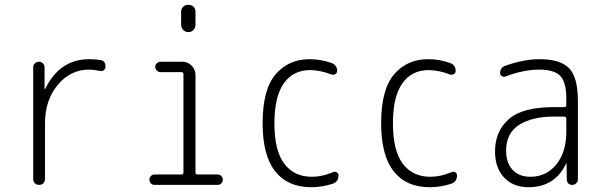

<svg xmlns="http://www.w3.org/2000/svg" viewBox="-20 -780 2540 810"><path d="M120.1 -25.4V-496.1Q120.1 -505.9 127 -512.7Q133.8 -519.5 144 -519.5Q154.3 -519.5 161.1 -512.7Q168 -505.9 168 -496.1V-403.3H168.9H169.9Q231.4 -530.3 355.5 -530.3Q383.8 -530.3 404.3 -526.4Q425.8 -523.4 424.8 -498Q424.8 -490.2 418.5 -484.4Q412.1 -478.5 404.3 -480.5Q372.1 -486.3 355.5 -486.3Q277.3 -486.3 223.6 -421.9Q169.9 -357.4 169.9 -259.8V-25.4Q169.9 -14.6 163.1 -7.3Q156.2 0 145 0Q133.8 0 127 -6.8Q120.1 -13.7 120.1 -25.4Z M631.8 0Q623 0 616.7 -6.3Q610.4 -12.7 610.4 -22Q610.4 -31.2 616.7 -37.6Q623 -43.9 631.8 -43.9H746.1Q753.9 -43.9 753.9 -51.8V-466.8Q753.9 -475.6 746.1 -475.6H657.2Q648.4 -475.6 641.6 -482.4Q634.8 -489.3 634.8 -498Q634.8 -506.8 641.6 -513.2Q648.4 -519.5 657.2 -519.5H749Q772.5 -519.5 788.6 -502.9Q804.7 -486.3 804.7 -462.9V-51.8Q804.7 -43.9 814.5 -43.9H898.4Q907.2 -43.9 913.6 -37.6Q919.9 -31.2 919.9 -22Q919.9 -12.7 913.6 -6.3Q907.2 0 898.4 0ZM744.1 -730.5Q744.1 -743.2 752.9 -751.5Q761.7 -759.8 774.9 -759.8Q788.1 -759.8 796.4 -751.5Q804.7 -743.2 804.7 -730.5V-675.8Q804.7 -663.1 796.4 -653.8Q788.1 -644.5 774.9 -644.5Q761.7 -644.5 752.9 -653.8Q744.1 -663.1 744.1 -675.8Z M1293 9.8Q1193.4 9.8 1140.6 -57.6Q1087.9 -125 1087.9 -259.8Q1087.9 -402.3 1142.6 -466.3Q1197.3 -530.3 1286.1 -530.3Q1333 -530.3 1377.9 -514.6Q1402.3 -505.9 1402.3 -480.5Q1402.3 -471.7 1394.5 -467.3Q1386.7 -462.9 1377.9 -465.8Q1333 -483.4 1289.1 -484.4Q1216.8 -484.4 1177.2 -428.2Q1137.7 -372.1 1137.7 -259.8Q1137.7 -144.5 1179.2 -89.4Q1220.7 -34.2 1295.9 -34.2Q1338.9 -34.2 1384.8 -53.7Q1392.6 -57.6 1400.4 -53.2Q1408.2 -48.8 1408.2 -40Q1408.2 -13.7 1383.8 -4.9Q1338.9 9.8 1293 9.8Z M1793 9.8Q1693.4 9.8 1640.6 -57.6Q1587.9 -125 1587.9 -259.8Q1587.9 -402.3 1642.6 -466.3Q1697.3 -530.3 1786.1 -530.3Q1833 -530.3 1877.9 -514.6Q1902.3 -505.9 1902.3 -480.5Q1902.3 -471.7 1894.5 -467.3Q1886.7 -462.9 1877.9 -465.8Q1833 -483.4 1789.1 -484.4Q1716.8 -484.4 1677.2 -428.2Q1637.7 -372.1 1637.7 -259.8Q1637.7 -144.5 1679.2 -89.4Q1720.7 -34.2 1795.9 -34.2Q1838.9 -34.2 1884.8 -53.7Q1892.6 -57.6 1900.4 -53.2Q1908.2 -48.8 1908.2 -40Q1908.2 -13.7 1883.8 -4.9Q1838.9 9.8 1793 9.8Z M2315.4 -288.1Q2225.6 -288.1 2170.4 -253.4Q2115.2 -218.8 2115.2 -144.5Q2115.2 -92.8 2142.6 -63.5Q2169.9 -34.2 2217.8 -34.2Q2284.2 -34.2 2326.7 -85.9Q2369.1 -137.7 2369.1 -224.6V-279.3Q2369.1 -288.1 2360.4 -288.1ZM2210 9.8Q2145.5 9.8 2106.9 -30.8Q2068.4 -71.3 2068.4 -141.6Q2068.4 -225.6 2126 -276.9Q2183.6 -328.1 2315.4 -328.1H2360.4Q2369.1 -328.1 2369.1 -335.9V-365.2Q2369.1 -432.6 2343.8 -459.5Q2318.4 -486.3 2254.9 -486.3Q2188.5 -486.3 2111.3 -457Q2104.5 -454.1 2097.2 -459Q2089.8 -463.9 2089.8 -471.7Q2089.8 -495.1 2112.3 -502.9Q2191.4 -530.3 2254.9 -530.3Q2344.7 -530.3 2381.3 -491.7Q2418 -453.1 2418 -355.5V-23.4Q2418 -13.7 2411.1 -6.8Q2404.3 0 2394 0Q2383.8 0 2377.4 -6.3Q2371.1 -12.7 2371.1 -23.4L2370.1 -89.8Q2370.1 -90.8 2369.1 -90.8Q2368.2 -90.8 2368.2 -89.8Q2320.3 9.8 2210 9.8Z"/></svg>

Font: Rounded Mgen+ 2m light
Style: Regular
Weight: 200
Designer: [Source Han Sans]
Ryoko NISHIZUKA  (kana & ideographs); Paul D. Hunt (Latin, Greek & Cyrillic); Wenlong ZHANG  (bopomofo
Version: Version 1.059.20150602